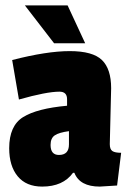

<svg xmlns="http://www.w3.org/2000/svg" viewBox="-20 -680 476 710"><path d="M391 -354 386 -147Q386 -128 395.5 -121.5Q405 -115 428 -115L413 6Q355 10 349 10Q275 10 255 -41H250Q213 10 136 10Q77 10 45.5 -28Q14 -66 14 -132Q14 -215 65.5 -247Q117 -279 228 -289V-313Q228 -341 200 -341Q152 -341 50 -312L25 -458Q153 -491 238 -491Q323 -491 357 -458Q391 -425 391 -354ZM198 -107Q235 -107 235 -146V-195Q198 -190 182.5 -179.5Q167 -169 167 -144Q167 -107 198 -107ZM180 -520 72 -660H230L295 -520Z"/></svg>

Font: Passion One
Style: Regular
Weight: 400
Designer: Alejandro Lo Celso
Foundry: Fontstage
Version: Version 1.001